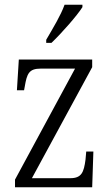

<svg xmlns="http://www.w3.org/2000/svg" viewBox="-20 -786 465 806"><path d="M174 -619V-606H196C240 -648 304 -721 326 -756V-766H251C235 -721 203 -669 174 -619ZM43 0H367L372 -150H342L339 -116C332 -62 322 -38 275 -38H114L367 -504V-536H59L51 -407H81L84 -423C93 -476 101 -498 151 -498H295L43 -32Z"/></svg>

Font: Noto Serif Sinhala Condensed Light
Style: Regular
Weight: 300
Width: 3
Designer: Jelle Bosma - Monotype Design Team
Foundry: Monotype Imaging Inc.
Version: Version 2.007